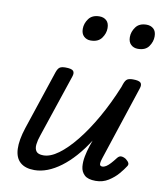

<svg xmlns="http://www.w3.org/2000/svg" viewBox="-89 -868 822 956"><g transform="rotate(10 322.5 -390.0)"><path d="M149 15Q103 15 77.5 -7.5Q52 -30 50 -74.5Q48 -119 69 -183L169 -483Q176 -503 185.5 -509Q195 -515 214 -515Q245 -515 253.5 -505.5Q262 -496 255 -476L149 -160Q140 -135 137.5 -113Q135 -91 144.5 -78Q154 -65 181 -65Q216 -65 257 -95Q298 -125 341.5 -179Q385 -233 427 -306.5Q469 -380 505 -468L510 -483Q517 -503 526.5 -509Q536 -515 555 -515Q586 -515 594.5 -505.5Q603 -496 596 -476L473 -103Q467 -85 466.5 -76Q466 -67 470 -64Q474 -61 479 -61Q489 -61 499 -67.5Q509 -74 520 -86Q531 -98 544 -115Q553 -127 564 -127Q575 -127 588 -119Q601 -109 604.5 -100.5Q608 -92 601 -83Q591 -67 571.5 -44Q552 -21 523.5 -3Q495 15 459 15Q420 15 402.5 -1.5Q385 -18 382.5 -43Q380 -68 385.5 -96Q391 -124 399 -148L410 -180Q380 -133 348 -97Q316 -61 282.5 -36Q249 -11 215.5 2Q182 15 149 15ZM313 -669Q293 -669 279 -682Q265 -695 265 -720Q265 -747 282.5 -771Q300 -795 337 -795Q358 -795 372 -782.5Q386 -770 386 -744Q386 -717 368.5 -693Q351 -669 313 -669ZM552 -669Q531 -669 517 -682Q503 -695 503 -720Q503 -747 520.5 -771Q538 -795 575 -795Q596 -795 610 -782.5Q624 -770 624 -744Q624 -717 607 -693Q590 -669 552 -669Z"/></g></svg>

Font: Playwrite CA
Style: Regular
Weight: 400
Designer: Veronika Burian, José Scaglione
Foundry: TypeTogether
Version: Version 1.002